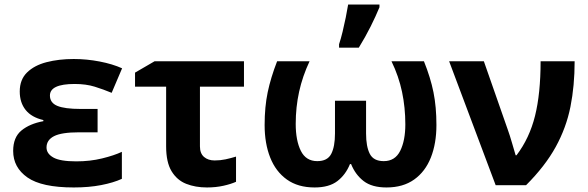

<svg xmlns="http://www.w3.org/2000/svg" viewBox="-20 -816 2591 846"><path d="M410 -336V-233H328Q251 -233 218 -216Q185 -199 185 -166Q185 -139 215 -122Q245 -105 316 -105Q377 -105 430 -118Q483 -131 517 -147V-28Q480 -11 426 -0.5Q372 10 305 10Q164 10 101 -34Q38 -78 38 -151Q38 -211 74.5 -241Q111 -271 171 -282V-287Q119 -299 93 -331.5Q67 -364 67 -413Q67 -465 99 -496.5Q131 -528 185 -542Q239 -556 305 -556Q362 -556 419 -545Q476 -534 518 -515L472 -407Q436 -422 397.5 -434Q359 -446 309 -446Q200 -446 200 -395Q200 -363 232.5 -349.5Q265 -336 335 -336Z M1055 -546V-434H861V-171Q861 -140 879 -124.5Q897 -109 926 -109Q951 -109 974 -114Q997 -119 1020 -126V-15Q998 -5 964.5 2.5Q931 10 892 10Q841 10 800.5 -6Q760 -22 736 -61.5Q712 -101 712 -171V-434H575V-496L661 -546Z M1848 -546Q1877 -474 1890 -409.5Q1903 -345 1903 -265Q1903 -184 1878.5 -122Q1854 -60 1805 -25Q1756 10 1683 10Q1619 10 1582.5 -18Q1546 -46 1527 -93H1522Q1503 -46 1466.5 -18Q1430 10 1366 10Q1293 10 1244 -25Q1195 -60 1170.5 -122Q1146 -184 1146 -265Q1146 -345 1159.5 -409.5Q1173 -474 1201 -546H1344Q1313 -480 1298 -412Q1283 -344 1283 -270Q1283 -197 1305.5 -151.5Q1328 -106 1378 -106Q1423 -106 1439.5 -138Q1456 -170 1456 -228V-372H1593V-228Q1593 -170 1609.5 -138Q1626 -106 1671 -106Q1721 -106 1743.5 -151.5Q1766 -197 1766 -268Q1766 -342 1751.5 -411Q1737 -480 1705 -546ZM1474 -606V-621Q1482 -645 1489.5 -676Q1497 -707 1503.5 -739Q1510 -771 1514 -796H1652V-784Q1636 -745 1613 -699Q1590 -653 1561 -606Z M1959 -546H2112L2218 -243Q2226 -221 2236 -186.5Q2246 -152 2252 -132H2256Q2313 -207 2337.5 -305.5Q2362 -404 2362 -546H2512Q2512 -438 2493.5 -345.5Q2475 -253 2428.5 -168.5Q2382 -84 2298 0H2164Z"/></svg>

Font: Noto IKEA Arabic
Style: Bold
Weight: 700
Designer: Monotype Design Team
Foundry: Monotype Imaging Inc.
Version: Version 1.200